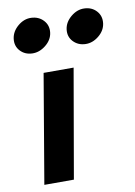

<svg xmlns="http://www.w3.org/2000/svg" viewBox="-80 -748 562 800"><g transform="rotate(-10 200.5 -347.5)"><path d="M22 -622Q18 -591 37.5 -570Q57 -549 88 -548Q118 -547 145 -568.5Q172 -590 176 -620Q180 -651 160 -672.5Q140 -694 108 -695Q78 -696 52 -674Q26 -652 22 -622ZM246 -622Q242 -591 262 -570Q282 -549 313 -548Q343 -547 369.5 -568.5Q396 -590 400 -620Q404 -651 384.5 -672.5Q365 -694 333 -695Q303 -696 276.5 -674Q250 -652 246 -622ZM120 -460 42 0H167L247 -460Z"/></g></svg>

Font: Jost* 600 Semi Italic
Style: Italic
Weight: 600
Italic angle: -10°
Version: Version 3.200; ttfautohint (v0.97) -l 8 -r 50 -G 200 -x 14 -